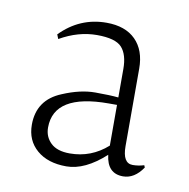

<svg xmlns="http://www.w3.org/2000/svg" viewBox="-50 -705 425 432"><g transform="rotate(10 163.0 -489.0)"><path d="M197 -478Q72 -478 72 -401Q72 -380 86.5 -366Q101 -352 130 -352Q179 -352 216 -385V-478Q206 -478 197 -478ZM257 -322Q221 -322 216 -364Q170 -322 127.5 -322Q85 -322 60 -343.5Q35 -365 35 -401Q35 -458 89 -480Q129 -497 163 -497Q197 -497 216 -495V-560Q216 -593 201.5 -609Q187 -625 144.5 -625Q102 -625 60 -601L56 -611Q100 -656 161 -656Q204 -656 227.5 -632.5Q251 -609 251 -567V-390Q251 -351 274 -351Q287 -351 300 -355L302 -350Q283 -322 257 -322Z"/></g></svg>

Font: Halant Light
Style: Regular
Weight: 300
Designer: Hitesh Malaviya (Devanagari), Satya Rajpurohit (Latin)
Foundry: Indian Type Foundry
Version: Version 1.101;PS 1.0;hotconv 1.0.78;makeotf.lib2.5.61930; tt